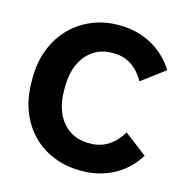

<svg xmlns="http://www.w3.org/2000/svg" viewBox="-107 -812 893 924"><g transform="rotate(15 340.0 -350.0)"><path d="M375.2 12.2H381.6Q425.2 12.2 465.1 2.3Q505 -7.6 540.1 -26.5Q575.2 -45.4 604.1 -73.2Q633 -101 655 -136.6L542.2 -222.8Q529.4 -200.8 512.8 -182.6Q496.2 -164.4 476.9 -151.8Q457.6 -139.2 435.1 -132.5Q412.6 -125.8 387.2 -125.8H375.6Q336.4 -125.8 303.9 -141.1Q271.4 -156.4 247.9 -184.2Q224.4 -212 211.8 -251.5Q199.2 -291 199.2 -340V-359.4Q199.2 -408.8 212.1 -448.3Q225 -487.8 248.3 -515.9Q271.6 -544 303.9 -559.3Q336.2 -574.6 375 -574.6H383.6Q435.2 -574.6 473.7 -548.6Q512.2 -522.6 538.4 -476.4L653.4 -562.6Q631.4 -598.2 601.8 -626Q572.2 -653.8 536.8 -673Q501.4 -692.2 461.5 -702.1Q421.6 -712 379 -712H372.6Q299.4 -712 237.8 -685.6Q176.2 -659.2 131.7 -612.8Q87.2 -566.4 62.2 -501.6Q37.2 -436.8 37.2 -359.4V-340.4Q37.2 -262 61.8 -197.4Q86.4 -132.8 130.9 -86.2Q175.4 -39.6 237.8 -13.7Q300.2 12.2 375.2 12.2Z"/></g></svg>

Font: Fixel Variable
Style: Regular
Weight: 100
Width: 3
Designer: AlfaBravo + MacPaw
Foundry: Kyrylo Tkachov, Marchela Mozhyna, Serhii Makarenko, Maria Weinstein, Zakhar Kryvoshyya
Version: Version 1.211